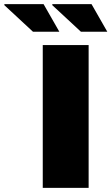

<svg xmlns="http://www.w3.org/2000/svg" viewBox="-132 -905 537 925"><path d="M258 -752H385L309 -885H121L119 -881ZM27 -752H154L78 -885H-110L-112 -881ZM74 0H295V-688H74Z"/></svg>

Font: Archivo Black
Style: Regular
Weight: 900
Designer: Hector Gatti
Foundry: Omnibus-Type
Version: Version 2.001